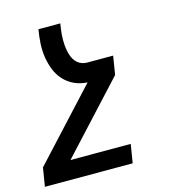

<svg xmlns="http://www.w3.org/2000/svg" viewBox="-118 -611 827 917"><g transform="rotate(-15 295.5 -152.5)"><path d="M425 215H-9L6 123L317 -214Q282 -216 252.5 -229.5Q223 -243 201.5 -266.5Q180 -290 168 -320.5Q156 -351 151 -384Q146 -417 148 -451.5Q150 -486 156 -520H264Q262 -507 260 -493.5Q258 -480 257 -466.5Q256 -453 256 -440Q256 -427 257 -414Q258 -401 260.5 -388Q263 -375 267 -363Q271 -351 277.5 -340.5Q284 -330 293.5 -322Q303 -314 315 -310Q327 -306 340 -306H468L453 -214L142 123H440Z"/></g></svg>

Font: Iosevka Semibold Extended
Style: Italic
Weight: 600
Width: 7
Italic angle: -9°
Monospace: yes
Designer: Belleve Invis
Foundry: Belleve Invis
Version: Version 32.5.0; ttfautohint (v1.8.4)